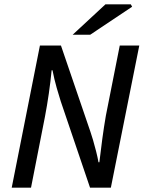

<svg xmlns="http://www.w3.org/2000/svg" viewBox="-20 -865 665 885"><path d="M34 0 164 -655H261L397 -257Q402 -243 409 -219Q416 -195 423 -167.5Q430 -140 434 -117H438Q444 -169 451.5 -224.5Q459 -280 468 -332L532 -655H622L491 0H395L260 -398Q253 -419 241.5 -459.5Q230 -500 222 -541H218Q213 -489 205 -433.5Q197 -378 187 -326L123 0ZM315 -705 466 -845H583L589 -834L396 -705Z"/></svg>

Font: Source Sans 3 Medium
Style: Italic
Weight: 500
Italic angle: -11°
Designer: Paul D. Hunt
Foundry: Adobe
Version: Version 3.052;hotconv 1.1.0;makeotfexe 2.6.0